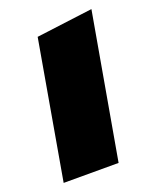

<svg xmlns="http://www.w3.org/2000/svg" viewBox="-102 -562 504 624"><g transform="rotate(-20 150.0 -250.0)"><path d="M11 0 94 -475 289 -500 201 0Z"/></g></svg>

Font: Changa One
Style: Italic
Weight: 400
Italic angle: -12°
Designer: Eduardo Rodriguez Tunni
Foundry: Eduardo Rodriguez Tunni
Version: Version 1.003